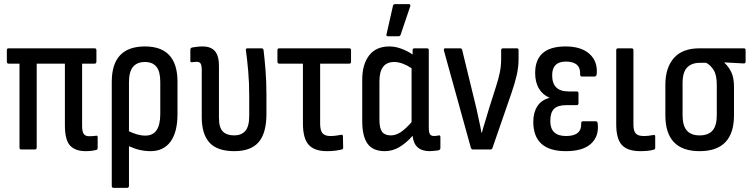

<svg xmlns="http://www.w3.org/2000/svg" viewBox="-20 -721 3625 926"><path d="M393 8Q343 8 318 -19Q293 -46 293 -117V-414H157V-10Q157 0 148 0H82Q74 0 74 -10V-414H22Q13 -414 13 -424V-479Q13 -488 22 -488H436Q445 -488 445 -479V-424Q445 -414 436 -414H376V-114Q376 -86 384 -75Q392 -64 409 -64Q418 -64 426 -64.5Q434 -65 442 -66Q451 -69 451 -59V-8Q451 1 444 2Q423 8 393 8Z M528 185Q519 185 519 175V-326Q519 -497 679 -497Q836 -497 836 -327V-170Q836 -84 802.5 -38Q769 8 706 8Q653 8 602 -16V175Q602 185 593 185ZM602 -324V-88Q620 -79 640.5 -73Q661 -67 681 -67Q753 -67 753 -171V-326Q753 -376 734.5 -399Q716 -422 679 -422Q641 -422 621.5 -398.5Q602 -375 602 -324Z M1110 8Q1028 8 990.5 -33Q953 -74 953 -156V-383Q953 -406 947.5 -414.5Q942 -423 929 -423Q923 -423 917 -422Q911 -421 905 -421Q898 -419 898 -429V-481Q898 -490 907 -492Q918 -494 931.5 -495.5Q945 -497 957 -497Q997 -497 1016.5 -474.5Q1036 -452 1036 -404V-153Q1036 -106 1054.5 -87Q1073 -68 1110 -68Q1144 -68 1163 -89.5Q1182 -111 1182 -163V-256Q1182 -324 1177 -379.5Q1172 -435 1166 -478Q1164 -488 1174 -488H1241Q1249 -488 1251 -480Q1256 -440 1260.5 -384Q1265 -328 1265 -262V-172Q1265 -79 1227.5 -35.5Q1190 8 1110 8Z M1557 8Q1496 8 1468.5 -23Q1441 -54 1441 -126V-414H1327Q1318 -414 1318 -424V-479Q1318 -488 1327 -488H1665Q1673 -488 1673 -479V-424Q1673 -414 1665 -414H1524V-124Q1524 -92 1535.5 -78.5Q1547 -65 1573 -65Q1588 -65 1602 -67Q1616 -69 1626 -71Q1634 -72 1634 -63L1635 -9Q1635 -1 1628 0Q1616 3 1598 5.5Q1580 8 1557 8Z M1836 8Q1779 8 1753 -27.5Q1727 -63 1727 -137V-336Q1727 -411 1760.5 -454Q1794 -497 1858 -497Q1888 -497 1918.5 -485Q1949 -473 1970 -458V-479Q1970 -488 1979 -488H2040Q2048 -488 2048 -479V-108Q2048 -83 2053.5 -74Q2059 -65 2074 -65Q2080 -65 2085.5 -66Q2091 -67 2097 -68Q2104 -69 2104 -60V-7Q2104 1 2095 4Q2086 5 2074 6.5Q2062 8 2053 8Q1977 8 1970 -66Q1939 -31 1906 -11.5Q1873 8 1836 8ZM1810 -143Q1810 -102 1823 -85Q1836 -68 1865 -68Q1889 -68 1912.5 -83.5Q1936 -99 1965 -132V-392Q1944 -406 1922.5 -414Q1901 -422 1881 -422Q1810 -422 1810 -329ZM1851 -546Q1842 -546 1844 -555L1875 -692Q1876 -701 1886 -701H1952Q1962 -701 1958 -689L1912 -553Q1909 -546 1901 -546Z M2261 0Q2254 0 2251 -8L2121 -477Q2119 -488 2127 -488H2199Q2207 -488 2209 -480L2277 -201Q2283 -171 2290 -141Q2297 -111 2302 -81H2304Q2312 -111 2321.5 -140.5Q2331 -170 2339 -199L2373 -306Q2384 -340 2390.5 -371Q2397 -402 2397 -437V-479Q2397 -488 2407 -488H2473Q2481 -488 2481 -479V-438Q2481 -396 2471.5 -356Q2462 -316 2446 -270L2355 -7Q2353 0 2345 0Z M2709 8Q2552 8 2552 -134Q2552 -178 2571.5 -208.5Q2591 -239 2630 -249V-250Q2598 -263 2579.5 -293.5Q2561 -324 2561 -369Q2561 -497 2708 -497Q2783 -497 2823 -461Q2863 -425 2858 -365Q2857 -352 2848 -352H2786Q2777 -352 2778 -364Q2780 -424 2709 -424Q2643 -424 2643 -358Q2643 -280 2722 -280H2762Q2770 -280 2770 -271V-224Q2770 -214 2762 -214H2713Q2670 -214 2652 -196Q2634 -178 2634 -137Q2634 -65 2710 -65Q2786 -65 2783 -126Q2783 -136 2791 -136H2854Q2862 -136 2863 -123Q2869 -63 2830 -27.5Q2791 8 2709 8Z M3069 8Q3006 8 2979 -22Q2952 -52 2952 -121V-479Q2952 -488 2961 -488H3026Q3035 -488 3035 -479V-120Q3035 -89 3046.5 -77Q3058 -65 3084 -65Q3098 -65 3109.5 -66.5Q3121 -68 3132 -70Q3140 -72 3140 -62V-8Q3140 -1 3133 1Q3108 8 3069 8Z M3354 8Q3189 8 3189 -165V-313Q3189 -394 3230 -441Q3271 -488 3354 -488H3568Q3576 -488 3576 -479V-425Q3576 -415 3568 -415L3474 -420V-418Q3494 -400 3507 -373Q3520 -346 3520 -302V-165Q3520 8 3354 8ZM3354 -68Q3396 -68 3416.5 -91.5Q3437 -115 3437 -165V-312Q3437 -359 3422 -383Q3407 -407 3386 -418H3355Q3316 -418 3294 -395.5Q3272 -373 3272 -320V-165Q3272 -115 3292.5 -91.5Q3313 -68 3354 -68Z"/></svg>

Font: Sofia Sans Condensed Medium
Style: Regular
Weight: 500
Designer: Botio Nikoltchev, Ani Petrova
Foundry: lettersoup
Version: Version 4.101; ttfautohint (v1.8.4.7-5d5b)